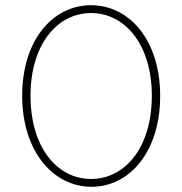

<svg xmlns="http://www.w3.org/2000/svg" viewBox="-20 -706 699 736"><path d="M331 10C477 10 594 -125 594 -338C594 -552 476 -686 329 -686C182 -686 65 -552 65 -339C65 -126 184 10 331 10ZM97 -339C97 -535 199 -656 329 -656C460 -656 562 -534 562 -339C562 -141 460 -20 329 -20C199 -20 97 -141 97 -339Z"/></svg>

Font: MV Cash Thin
Style: Regular
Weight: 100
Designer: Rodrigo Fuenzalida
Foundry: fragTYPE
Version: Version 1.100;Glyphs 3.1.2 (3151)